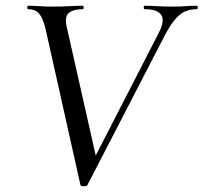

<svg xmlns="http://www.w3.org/2000/svg" viewBox="-20 -645 708 668"><path d="M260 -1 139 -542Q130 -581 116.5 -597Q103 -613 77 -613Q75 -613 75 -619Q75 -625 77 -625Q96 -625 118 -623.5Q140 -622 160 -622Q195 -622 220.5 -623.5Q246 -625 268 -625Q271 -625 271 -619Q271 -613 268 -613Q236 -613 220 -600.5Q204 -588 212 -552L318 -82L270 -20L533 -532Q554 -573 541 -593Q528 -613 483 -613Q480 -613 480 -619Q480 -625 483 -625Q505 -625 526.5 -623.5Q548 -622 583 -622Q608 -622 624.5 -623.5Q641 -625 664 -625Q668 -625 668 -619Q668 -613 664 -613Q646 -613 628.5 -607Q611 -601 593.5 -582.5Q576 -564 556 -527L284 -1Q281 3 271 3Q261 3 260 -1Z"/></svg>

Font: Cormorant Garamond Light Medium
Style: Italic
Weight: 500
Italic angle: -10°
Version: Version 4.001